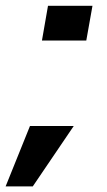

<svg xmlns="http://www.w3.org/2000/svg" viewBox="-72 -576 380 682"><path d="M98.5 -555.5 77 -432H234.5L256.5 -555.5ZM-52 86H44.5L190 -128.5H34.5Z"/></svg>

Font: Anybody
Style: Bold Italic
Weight: 700
Italic angle: -10°
Designer: Tyler Finck
Foundry: Etcetera Type Company
Version: Version 1.113;gftools[0.9.25]